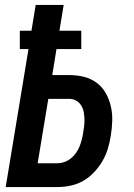

<svg xmlns="http://www.w3.org/2000/svg" viewBox="-20 -755 540 775"><path d="M3 0 95 -557H60V-631H107L124 -735H237L220 -631H308V-557H208L191 -452H259Q290 -452 318.5 -445Q347 -438 370 -421Q393 -404 407 -379Q421 -354 427.5 -325.5Q434 -297 433 -266.5Q432 -236 427 -206Q423 -180 415 -154Q407 -128 393 -104Q379 -80 359 -59Q339 -38 315 -24.5Q291 -11 264.5 -5.5Q238 0 212 0ZM132 -96H212Q226 -96 240 -101Q254 -106 266 -115.5Q278 -125 287 -138Q296 -151 301.5 -165Q307 -179 310.5 -193Q314 -207 316 -221Q318 -233 319.5 -245Q321 -257 321 -268Q321 -284 318.5 -299.5Q316 -315 308.5 -328Q301 -341 288 -348.5Q275 -356 259 -356H175Z"/></svg>

Font: Iosevka Term Curly
Style: Bold Italic
Weight: 700
Italic angle: -9°
Designer: Belleve Invis
Foundry: Belleve Invis
Version: Version 32.3.0